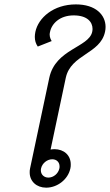

<svg xmlns="http://www.w3.org/2000/svg" viewBox="-20 -845 500 873"><path d="M215 -658.3C210.8 -665 205.8 -675.8 205.8 -688.3C205.8 -692.5 206.7 -695.8 207.5 -700C215 -737.5 251.7 -775 315 -775C375.8 -775 400.8 -745.8 400.8 -713.3C400.8 -709.2 400 -704.2 399.2 -700C383.3 -629.2 232.5 -622.5 204.2 -491.7L116.7 -79.2C115 -72.5 115 -66.7 115 -60.8C115 -20 146.7 8.3 190 8.3C240 8.3 289.2 -28.3 300 -79.2C301.7 -85.8 301.7 -91.7 301.7 -97.5C301.7 -139.2 270.8 -166.7 227.5 -166.7C221.7 -166.7 215 -165.8 210 -165L279.2 -491.7C302.5 -598.3 435.8 -599.2 457.5 -700C459.2 -707.5 460 -715 460 -722.5C460 -777.5 415 -825 325 -825C223.3 -825 154.2 -764.2 140.8 -700C139.2 -691.7 138.3 -684.2 138.3 -677.5C138.3 -660.8 142.5 -646.7 151.7 -633.3ZM217.5 -120.8C237.5 -120.8 250.8 -107.5 250.8 -88.3C250.8 -85 250.8 -82.5 250 -79.2C245 -55.8 223.3 -37.5 200 -37.5C180 -37.5 165.8 -51.7 165.8 -70C165.8 -73.3 165.8 -75.8 166.7 -79.2C171.7 -102.5 194.2 -120.8 217.5 -120.8Z"/></svg>

Font: BoonHome
Style: Book Oblique
Weight: 400
Italic angle: -12°
Designer: Sungsit Sawaiwan
Foundry: Sungsit Sawaiwan
Version: Version 0.2